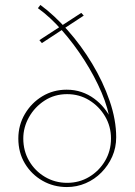

<svg xmlns="http://www.w3.org/2000/svg" viewBox="-20 -749 543 775"><path d="M250 6Q196 6 151.5 -19.5Q107 -45 80.5 -89Q54 -133 54 -190Q54 -244 80.5 -289Q107 -334 151 -360.5Q195 -387 249 -387Q281 -387 309 -377.5Q337 -368 360 -351Q383 -334 400 -313Q417 -292 428 -270L425 -252Q418 -310 390 -375.5Q362 -441 320.5 -506Q279 -571 230.5 -626Q182 -681 133 -716L143 -729Q199 -688 253.5 -626.5Q308 -565 352 -492Q396 -419 422.5 -342Q449 -265 449 -195Q449 -153 433 -117Q417 -81 389.5 -53Q362 -25 326 -9.5Q290 6 250 6ZM251 -11Q300 -11 340 -35Q380 -59 404 -99.5Q428 -140 428 -190Q428 -239 404 -279.5Q380 -320 340 -344.5Q300 -369 251 -369Q200 -369 160 -343Q120 -317 97 -276Q74 -235 74 -190Q74 -140 97.5 -99.5Q121 -59 161.5 -35Q202 -11 251 -11ZM318 -686 149 -575 139 -587 308 -697Z"/></svg>

Font: Josefin Sans Thin Thin
Style: Regular
Weight: 250
Version: Version 2.001